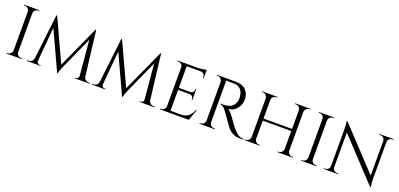

<svg xmlns="http://www.w3.org/2000/svg" viewBox="12 -1646 5382 2588"><g transform="rotate(20 2703.0 -352.0)"><path d="M73 -10Q99 -10 117.5 -28.5Q136 -47 137 -73V-628Q136 -654 117.5 -672Q99 -690 73 -690H60V-700H279V-690H266Q240 -690 221.5 -672Q203 -654 202 -628V-73Q202 -47 221 -28.5Q240 -10 266 -10H279V0H60V-10Z M1238 -10H1254V0H1037V-9H1052Q1069 -9 1081 -22Q1093 -35 1091 -52L1046 -555L836 -88Q808 -27 802 14H792L536 -541L493 -52Q491 -36 503 -22.5Q515 -9 532 -9H547V0H353V-10H369Q397 -10 417.5 -27Q438 -44 442 -73L517 -714H527L806 -111L1079 -714H1088L1165 -73Q1169 -44 1190 -27Q1211 -10 1238 -10Z M2169 -10H2185V0H1968V-9H1983Q2000 -9 2012 -22Q2024 -35 2022 -52L1977 -555L1767 -88Q1739 -27 1733 14H1723L1467 -541L1424 -52Q1422 -36 1434 -22.5Q1446 -9 1463 -9H1478V0H1284V-10H1300Q1328 -10 1348.5 -27Q1369 -44 1373 -73L1448 -714H1458L1737 -111L2010 -714H2019L2096 -73Q2100 -44 2121 -27Q2142 -10 2169 -10Z M2273 -10Q2299 -10 2317.5 -28.5Q2336 -47 2337 -73V-633Q2337 -657 2318 -673.5Q2299 -690 2273 -690H2261L2260 -700H2553Q2584 -700 2620.5 -706Q2657 -712 2672 -718V-592H2662V-610Q2662 -634 2645.5 -651Q2629 -668 2606 -669H2402V-360H2571Q2591 -361 2605 -375Q2619 -389 2619 -410V-424H2629V-266H2619V-281Q2619 -301 2605.5 -315Q2592 -329 2572 -330H2402V-31H2545Q2619 -31 2658 -64Q2697 -97 2723 -162H2733L2675 0H2260V-10Z M3033 -669H2969V-73Q2969 -47 2987.5 -28.5Q3006 -10 3033 -10H3045L3046 0H2827V-10H2840Q2866 -10 2884.5 -28Q2903 -46 2904 -72V-627Q2903 -653 2884.5 -671.5Q2866 -690 2840 -690H2827V-700H3097Q3188 -700 3240 -649.5Q3292 -599 3292 -518.5Q3292 -438 3242.5 -379.5Q3193 -321 3122 -321Q3137 -314 3157.5 -293.5Q3178 -273 3194 -251Q3280 -128 3306 -99.5Q3332 -71 3343 -60.5Q3354 -50 3367 -40Q3380 -30 3393 -24Q3422 -10 3455 -10V0H3400Q3357 0 3320 -15.5Q3283 -31 3264.5 -47.5Q3246 -64 3232.5 -79.5Q3219 -95 3158 -183Q3097 -271 3087 -283.5Q3077 -296 3066 -308Q3034 -342 3002 -342V-352Q3010 -351 3023 -351Q3036 -351 3055 -352Q3179 -355 3211 -456Q3217 -476 3217 -493.5Q3217 -511 3217 -516Q3215 -583 3182 -624Q3149 -665 3093 -668Q3069 -669 3033 -669Z M3961 -10Q3987 -10 4005.5 -28.5Q4024 -47 4025 -72V-331H3616V-72Q3616 -46 3635 -28Q3654 -10 3680 -10H3693V0H3474V-10H3487Q3513 -10 3531.5 -28Q3550 -46 3551 -72V-628Q3550 -654 3531.5 -672Q3513 -690 3487 -690H3474V-700H3693V-690H3680Q3654 -690 3635.5 -672Q3617 -654 3616 -628V-361H4025V-628Q4024 -664 3993 -682Q3978 -690 3961 -690H3948V-700H4167V-690H4154Q4128 -690 4109.5 -671.5Q4091 -653 4090 -627V-72Q4091 -46 4109.5 -28Q4128 -10 4154 -10H4167V0H3948V-10Z M4300 -10Q4326 -10 4344.5 -28.5Q4363 -47 4364 -73V-628Q4363 -654 4344.5 -672Q4326 -690 4300 -690H4287V-700H4506V-690H4493Q4467 -690 4448.5 -672Q4430 -654 4429 -628V-73Q4429 -47 4448 -28.5Q4467 -10 4493 -10H4506V0H4287V-10Z M5343 -690Q5318 -690 5300 -672.5Q5282 -655 5281 -630V-114Q5281 -56 5288 -4L5290 14H5281L4736 -568V-70Q4736 -45 4754 -27.5Q4772 -10 4797 -10H4816V0H4610V-10H4629Q4654 -10 4672 -27.5Q4690 -45 4690 -71V-590Q4690 -651 4683 -699L4681 -715H4691L5236 -133V-629Q5235 -655 5217 -672.5Q5199 -690 5174 -690H5155V-700H5361V-690Z"/></g></svg>

Font: Cinzel Decorative
Style: Regular
Weight: 400
Designer: Natanael Gama
Version: Version 1.002;PS 001.002;hotconv 1.0.56;makeotf.lib2.0.21325